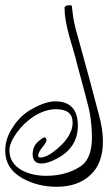

<svg xmlns="http://www.w3.org/2000/svg" viewBox="-154 -324 423 735"><path d="M63 391Q-9 391 -67 359Q-134 322 -134 253Q-134 206 -106 165Q-79 121 -38 97Q18 64 57 64Q144 64 144 157Q144 241 64 283Q29 302 5 302Q-29 302 -29 266Q-29 236 -7 217Q10 202 16 202Q24 202 24 214Q24 220 8 240Q-8 260 -8 272Q-8 279 1 279Q26 279 66 245Q102 214 114 186Q124 167 124 145Q124 94 60 94Q20 94 -24 121Q-62 146 -89 183Q-118 223 -118 251Q-118 301 -70 328Q-51 338 -28 343.5Q-5 349 23 349Q99 349 154 313Q198 284 198 202Q198 170 193.5 134Q189 98 178 60Q175 49 166 14Q157 -21 141 -79Q137 -97 129 -124Q121 -151 111 -186Q93 -252 93 -293Q93 -304 114 -304Q120 -304 121 -301Q123 -285 125 -267.5Q127 -250 131 -233Q134 -218 144 -183.5Q154 -149 168 -96Q176 -68 190 -15.5Q204 37 224 113Q240 170 240 217Q240 301 193 345Q145 391 63 391Z"/></svg>

Font: Ole
Style: Regular
Weight: 400
Designer: Robert E. Leuschke
Foundry: Robert E. Leuschke
Version: Version 1.010; ttfautohint (v1.8.3)